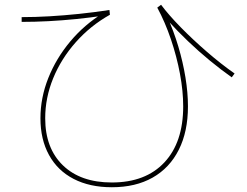

<svg xmlns="http://www.w3.org/2000/svg" viewBox="-20 -747 1040 807"><path d="M450 40Q357 40 289.5 5Q222 -30 186 -95.5Q150 -161 150 -250Q150 -336 183 -419Q216 -502 275.5 -573Q335 -644 415 -693L421 -682Q360 -673 300.5 -667Q241 -661 183.5 -658Q126 -655 71 -655V-675Q128 -675 188 -678.5Q248 -682 311 -688.5Q374 -695 440 -705L442 -685Q360 -639 298.5 -569.5Q237 -500 203.5 -418Q170 -336 170 -250Q170 -124 244.5 -52Q319 20 450 20Q592 20 671 -64.5Q750 -149 750 -300Q750 -364 736.5 -436.5Q723 -509 698.5 -581.5Q674 -654 641 -715L657 -727Q689 -684 740 -632Q791 -580 850 -529Q909 -478 966 -438L954 -422Q910 -453 862.5 -492Q815 -531 770 -574Q725 -617 688 -658L683 -676Q710 -617 729.5 -551.5Q749 -486 759.5 -421.5Q770 -357 770 -300Q770 -194 731.5 -117.5Q693 -41 621.5 -0.5Q550 40 450 40Z"/></svg>

Font: M PLUS 2 Thin
Style: Regular
Weight: 100
Designer: Coji Morishita
Foundry: UNDERFOREST DESIGN
Version: Version 1.001